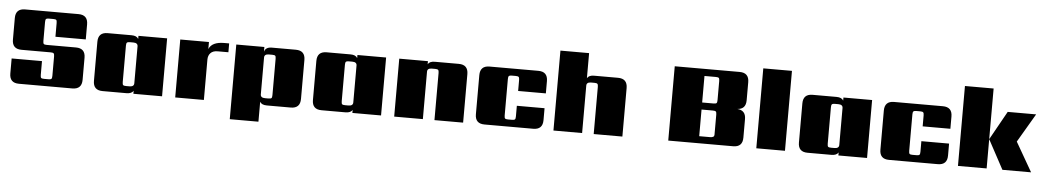

<svg xmlns="http://www.w3.org/2000/svg" viewBox="-41 -1064 8693 1601"><g transform="rotate(5 4306.0 -264.0)"><path d="M396 -90V-253Q396 -272 390 -278Q384 -284 365 -284H121Q42 -284 42 -363V-543Q42 -622 121 -622H568Q647 -622 647 -543V-417H393V-532Q393 -552 387.5 -557.5Q382 -563 362 -563H327Q308 -563 302 -557.5Q296 -552 296 -532V-374Q296 -354 302 -348.5Q308 -343 327 -343H571Q650 -343 650 -264V-79Q650 0 571 0H124Q45 0 45 -79V-205H299V-90Q299 -70 304.5 -64.5Q310 -59 330 -59H365Q384 -59 390 -64.5Q396 -70 396 -90Z M1016 -59H1044Q1082 -59 1082 -88V-397Q1082 -426 1044 -426H1016Q997 -426 991 -420Q985 -414 985 -395V-90Q985 -70 991 -64.5Q997 -59 1016 -59ZM1082 -485H1322V0H1082V-26Q1068 0 1024 0H824Q745 0 745 -79V-406Q745 -485 824 -485H1024Q1068 -485 1082 -459Z M1800 -488H1841V-414H1751Q1712 -414 1692 -393Q1672 -372 1672 -338V0H1432V-485H1672V-426Q1697 -488 1800 -488Z M2238 -90V-394Q2238 -414 2232 -419.5Q2226 -425 2207 -425H2179Q2141 -425 2141 -396V-88Q2141 -59 2179 -59H2207Q2226 -59 2232 -64.5Q2238 -70 2238 -90ZM2199 -484H2399Q2478 -484 2478 -405V-79Q2478 0 2399 0H2199Q2155 0 2141 -26V141H1901V-484H2136V-444Q2146 -484 2199 -484Z M2849 -59H2877Q2915 -59 2915 -88V-397Q2915 -426 2877 -426H2849Q2830 -426 2824 -420Q2818 -414 2818 -395V-90Q2818 -70 2824 -64.5Q2830 -59 2849 -59ZM2915 -485H3155V0H2915V-26Q2901 0 2857 0H2657Q2578 0 2578 -79V-406Q2578 -485 2657 -485H2857Q2901 -485 2915 -459Z M3563 -485H3763Q3842 -485 3842 -406V0H3602V-395Q3602 -414 3596 -420Q3590 -426 3571 -426H3543Q3505 -426 3505 -397V0H3265V-485H3505V-459Q3519 -485 3563 -485Z M4508 -303H4276V-395Q4276 -414 4270 -420Q4264 -426 4245 -426H4213Q4194 -426 4188 -420Q4182 -414 4182 -395V-90Q4182 -70 4188 -64.5Q4194 -59 4213 -59H4245Q4264 -59 4270 -64.5Q4276 -70 4276 -90V-179H4508V-79Q4508 0 4429 0H4021Q3942 0 3942 -79V-406Q3942 -485 4021 -485H4429Q4508 -485 4508 -406Z M4896 -485H5096Q5175 -485 5175 -406V0H4935V-395Q4935 -414 4929 -420Q4923 -426 4904 -426H4876Q4838 -426 4838 -397V0H4598V-669H4838V-459Q4852 -485 4896 -485Z M5559 -622H6102Q6181 -622 6181 -543V-392Q6181 -316 6109 -313Q6181 -308 6181 -234V-79Q6181 0 6102 0H5559ZM5939 -81V-251Q5939 -270 5933 -276Q5927 -282 5908 -282H5813V-59H5903Q5939 -59 5939 -81ZM5939 -372V-532Q5939 -552 5933 -557.5Q5927 -563 5908 -563H5813V-341H5908Q5927 -341 5933 -346.5Q5939 -352 5939 -372Z M6536 0H6296V-669H6536Z M6917 -59H6945Q6983 -59 6983 -88V-397Q6983 -426 6945 -426H6917Q6898 -426 6892 -420Q6886 -414 6886 -395V-90Q6886 -70 6892 -64.5Q6898 -59 6917 -59ZM6983 -485H7223V0H6983V-26Q6969 0 6925 0H6725Q6646 0 6646 -79V-406Q6646 -485 6725 -485H6925Q6969 -485 6983 -459Z M7894 -303H7662V-395Q7662 -414 7656 -420Q7650 -426 7631 -426H7599Q7580 -426 7574 -420Q7568 -414 7568 -395V-90Q7568 -70 7574 -64.5Q7580 -59 7599 -59H7631Q7650 -59 7656 -64.5Q7662 -70 7662 -90V-179H7894V-79Q7894 0 7815 0H7407Q7328 0 7328 -79V-406Q7328 -485 7407 -485H7815Q7894 -485 7894 -406Z M7984 -669H8224V0H7984ZM8596 -485 8455 -245 8596 0H8356L8224 -245L8358 -485Z"/></g></svg>

Font: Sarpanch Black
Style: Regular
Weight: 900
Designer: Manushi Parikh (Devanagari and Latin), Jyotish Sonowal (Devanagari)
Foundry: Indian Type Foundry
Version: Version 2.004;PS 1.0;hotconv 1.0.78;makeotf.lib2.5.61930; tt